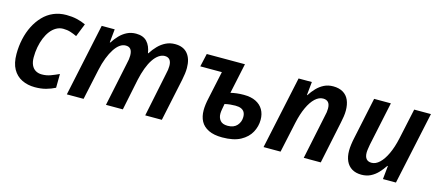

<svg xmlns="http://www.w3.org/2000/svg" viewBox="-45 -963 3147 1384"><g transform="rotate(15 1528.0 -271.5)"><path d="M234 10Q180 10 137 -11Q94 -32 69.5 -75.5Q45 -119 45 -188Q45 -246 57 -300Q69 -354 92 -399.5Q115 -445 148.5 -480Q182 -515 225.5 -533.5Q269 -552 321 -552Q363 -552 398.5 -544Q434 -536 466 -521L427 -423Q404 -434 379 -442Q354 -450 324 -450Q296 -450 272 -436Q248 -422 229.5 -398Q211 -374 198 -342Q185 -310 178 -273Q171 -236 171 -196Q171 -163 181.5 -139.5Q192 -116 212 -104Q232 -92 259 -92Q293 -92 323 -103Q353 -114 385 -129L384 -26Q353 -10 316.5 0Q280 10 234 10Z M471 0 586 -542H683L673 -442H677Q696 -472 720 -497Q744 -522 774 -537Q804 -552 841 -552Q894 -552 922.5 -522Q951 -492 959 -438H962Q982 -470 1007.5 -496Q1033 -522 1064 -537Q1095 -552 1132 -552Q1194 -552 1226 -513.5Q1258 -475 1258 -407Q1258 -386 1255 -364Q1252 -342 1247 -317L1180 0H1056L1123 -325Q1128 -345 1130 -360.5Q1132 -376 1132 -389Q1132 -419 1119.5 -434.5Q1107 -450 1082 -450Q1060 -450 1038 -435Q1016 -420 997 -391.5Q978 -363 963 -323Q948 -283 937 -233L889 0H763L831 -325Q836 -345 838 -360Q840 -375 840 -387Q840 -419 828 -434.5Q816 -450 791 -450Q768 -450 747 -435Q726 -420 707 -391Q688 -362 672 -321Q656 -280 645 -228L596 0Z M1632 10Q1570 10 1530 -9.5Q1490 -29 1471.5 -63.5Q1453 -98 1453 -146Q1453 -165 1456 -188.5Q1459 -212 1465 -238L1509 -444H1348L1370 -542H1655L1607 -316Q1628 -321 1652.5 -324Q1677 -327 1705 -327Q1759 -327 1795 -309Q1831 -291 1849.5 -259Q1868 -227 1868 -184Q1868 -135 1844 -90.5Q1820 -46 1768.5 -18Q1717 10 1632 10ZM1649 -81Q1672 -81 1689.5 -88Q1707 -95 1718.5 -108Q1730 -121 1736 -137Q1742 -153 1742 -171Q1742 -193 1734 -207Q1726 -221 1709.5 -228.5Q1693 -236 1666 -236Q1649 -236 1628.5 -234Q1608 -232 1587 -227Q1582 -199 1579 -183Q1576 -167 1576 -152Q1576 -122 1593 -101.5Q1610 -81 1649 -81Z M1939 0 2055 -543H2154L2144 -443H2147Q2166 -473 2190 -498Q2214 -523 2244 -538Q2274 -553 2312 -553Q2355 -553 2385 -535.5Q2415 -518 2429.5 -485Q2444 -452 2444 -407Q2444 -386 2440.5 -362.5Q2437 -339 2432 -316L2366 0H2239L2307 -326Q2312 -345 2314 -360Q2316 -375 2316 -388Q2316 -419 2303 -434Q2290 -449 2264 -449Q2233 -449 2204.5 -422.5Q2176 -396 2153 -346.5Q2130 -297 2115 -228L2066 0Z M2671 10Q2629 10 2600 -7.5Q2571 -25 2556 -57.5Q2541 -90 2541 -135Q2541 -156 2544.5 -182Q2548 -208 2554 -235L2619 -542H2744L2675 -216Q2672 -198 2669.5 -182Q2667 -166 2667 -154Q2667 -124 2680 -108Q2693 -92 2720 -92Q2750 -92 2778.5 -118.5Q2807 -145 2830.5 -195Q2854 -245 2869 -314L2918 -542H3043L2927 0H2830L2840 -100H2836Q2817 -71 2793 -45.5Q2769 -20 2739 -5Q2709 10 2671 10Z"/></g></svg>

Font: Noto Sans Display SemiBold
Style: Italic
Weight: 600
Italic angle: -12°
Designer: Monotype Design Team
Foundry: Monotype Imaging Inc.
Version: Version 2.003